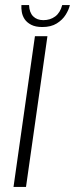

<svg xmlns="http://www.w3.org/2000/svg" viewBox="-20 -733 294 753"><path d="M33 0 117 -591H166L82 0ZM146 -627Q119 -627 102 -636Q85 -645 76.5 -658Q68 -671 65.5 -686Q63 -701 64 -713H94Q95 -684 110 -669Q125 -654 150 -654Q177 -654 196.5 -668.5Q216 -683 224 -713H254Q250 -695 237.5 -675Q225 -655 202.5 -641Q180 -627 146 -627Z"/></svg>

Font: Alumni Sans Light
Style: Italic
Weight: 300
Italic angle: -8°
Version: Version 1.016